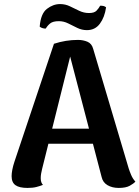

<svg xmlns="http://www.w3.org/2000/svg" viewBox="-20 -909 685 943"><path d="M363 -713Q388 -713 409.5 -704Q431 -695 438 -668L612 -82Q616 -69 624 -50Q632 -31 645 -17Q636 -7 617 3.5Q598 14 563 14Q531 14 508 0.5Q485 -13 479 -40L317 -660L331 -657L187 -80Q184 -68 182 -56.5Q180 -45 180 -34Q180 -22 183 -14Q186 -6 191 -1Q176 5 158.5 9.5Q141 14 115 14Q75 14 56 0.5Q37 -13 37 -44Q37 -57 40.5 -75.5Q44 -94 51 -115L245 -694Q303 -713 363 -713ZM181 -277H513V-203H181ZM501 -873Q494 -824 470.5 -792.5Q447 -761 407 -761Q382 -761 359.5 -772Q337 -783 315 -794Q293 -805 269 -805Q240 -805 226.5 -794Q213 -783 205 -769Q199 -768 190 -770.5Q181 -773 175 -778Q180 -842 210.5 -865.5Q241 -889 275 -889Q301 -889 323.5 -878Q346 -867 369 -856Q392 -845 417 -845Q443 -845 454 -856.5Q465 -868 472 -881Q482 -881 488.5 -879.5Q495 -878 501 -873Z"/></svg>

Font: Arima Thin
Style: Regular
Weight: 100
Designer: Joana Correia and Natanael Gama
Foundry: NDISCOVER
Version: Version 1.101;gftools[0.9.23]